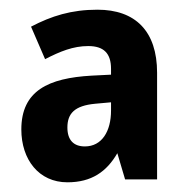

<svg xmlns="http://www.w3.org/2000/svg" viewBox="-20 -742 386 396"><path d="M181 -722C127 -722 86 -709 44 -687L73 -620C104 -636 131 -647 162 -647C194 -647 209 -632 209 -600V-588L169 -586C80 -581 24 -555 24 -475C24 -413 60 -366 119 -366C169 -366 200 -388 222 -426L238 -372H304V-592C304 -678 259 -722 181 -722ZM176 -528 209 -531V-514C209 -471 190 -440 155 -440C132 -440 119 -453 119 -479C119 -508 134 -524 176 -528Z"/></svg>

Font: Noto Sans Georgian Condensed Bold
Style: Regular
Weight: 700
Width: 3
Designer: Monotype Design Team, Akaki Razmadze
Foundry: Google LLC
Version: Version 2.005